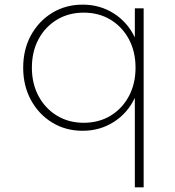

<svg xmlns="http://www.w3.org/2000/svg" viewBox="-20 -548 755 828"><path d="M561.5 260H599.5V-512H561.5V-386.5Q530 -452.5 470.5 -490.2Q411 -528 337 -528Q263 -528 205 -492.5Q147 -457 113.5 -395.8Q80 -334.5 80 -256Q80 -178 113.5 -116.5Q147 -55 205 -19.5Q263 16 336.5 16Q410.5 16 470.2 -21.8Q530 -59.5 561.5 -126ZM341 -18.5Q276.5 -18.5 226 -49Q175.5 -79.5 146.5 -133.2Q117.5 -187 117.5 -256Q117.5 -325.5 146.2 -379Q175 -432.5 225.5 -463Q276 -493.5 341 -493.5Q406.5 -493.5 456.8 -463Q507 -432.5 535.8 -379Q564.5 -325.5 564.5 -256Q564.5 -187 535.8 -133.2Q507 -79.5 456.8 -49Q406.5 -18.5 341 -18.5Z"/></svg>

Font: Spartan ExtraLight
Style: Regular
Weight: 200
Designer: Matt Bailey, Mirko Velimirovic
Foundry: Matt Bailey
Version: Version 1.003; ttfautohint (v1.8.3)